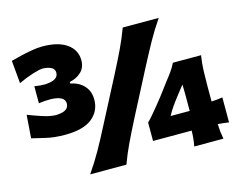

<svg xmlns="http://www.w3.org/2000/svg" viewBox="-111 -1005 1473 1177"><g transform="rotate(-15 625.5 -416.5)"><path d="M238.3 -273.9Q168.5 -273.9 116.5 -286.9Q64.5 -299.8 31.2 -307.1L42 -453.6Q84.5 -437 133.1 -421.1Q181.6 -405.3 217.8 -405.3Q261.2 -407.2 279.5 -420.4Q297.9 -433.6 297.9 -457.5Q297.9 -504.9 209.5 -507.8Q189.9 -507.8 170.7 -506.6Q151.4 -505.4 132.8 -502.4V-610.4Q166 -604.5 198.7 -604.5Q284.7 -607.9 284.7 -655.8Q284.7 -678.7 264.9 -689.7Q245.1 -700.7 210.9 -702.1Q190.4 -702.1 145.3 -688Q100.1 -673.8 53.2 -651.4L40 -796.4Q64.9 -803.2 100.6 -811.8Q136.2 -820.3 173.8 -826.9Q211.4 -833.5 241.7 -833.5Q343.3 -833.5 397.9 -794.4Q452.6 -755.4 452.6 -690.4Q452.6 -643.6 422.9 -615.7Q393.1 -587.9 349.6 -579.6V-569.3Q379.4 -564.5 406 -548.6Q432.6 -532.7 449.7 -505.1Q466.8 -477.5 466.8 -436.5Q466.8 -364.3 411.1 -319.1Q355.5 -273.9 238.3 -273.9ZM323.7 0Q367.2 -63 401.9 -124.3Q436.5 -185.5 476.6 -263.7L624 -547.4Q665.5 -627.9 695.6 -690.4Q725.6 -752.9 749.5 -817.9H978Q933.6 -752.9 898.9 -690.4Q864.3 -627.9 822.3 -547.4L675.3 -263.7Q635.3 -185.5 606 -124.3Q576.7 -63 553.7 0ZM1158.7 -95.2Q1159.7 -69.8 1162.1 -47.6Q1164.6 -25.4 1169.4 0H983.9Q989.3 -25.9 991.5 -49.1Q993.7 -72.3 994.1 -98.1H749V-214.8Q763.2 -228.5 783 -251.5Q802.7 -274.4 823.5 -300.3Q844.2 -326.2 861.8 -348.1L927.2 -435.1Q945.8 -458 962.6 -482.2Q979.5 -506.3 990.2 -529.8H1169.4Q1161.6 -481 1159.9 -434.3Q1158.2 -387.7 1158.2 -341.3V-238.8Q1177.2 -239.7 1195.6 -241.7Q1213.9 -243.7 1228.5 -246.1V-87.4Q1213.9 -90.3 1195.8 -92Q1177.7 -93.8 1158.7 -95.2ZM892.6 -217.8H1013.7V-308.6Q1013.7 -328.1 1013.4 -347.2Q1013.2 -366.2 1012.2 -385.3L960.9 -319.8Q941.9 -295.4 924.1 -269.5Q906.2 -243.7 892.6 -217.8Z"/></g></svg>

Font: Pinar-DS1-FD ExtraBold
Style: Regular
Weight: 800
Designer: Amin Abedi
Version: Version 2.000